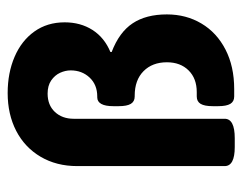

<svg xmlns="http://www.w3.org/2000/svg" viewBox="-88 -568 656 521"><g transform="rotate(-90 240.5 -307.0)"><path d="M50.8 -25.9V-425.8Q50.8 -482.4 76.2 -525.4Q101.6 -568.4 146.5 -591.6Q191.4 -614.7 249 -614.7Q303.7 -614.7 347.4 -595.9Q391.1 -577.1 416 -542.2Q440.9 -507.3 440.9 -460Q440.9 -417 420.2 -384.5Q399.4 -352.1 360.4 -335.9V-332.5Q414.1 -312 438.2 -275.6Q462.4 -239.3 462.4 -182.6Q462.4 -130.4 437.7 -88.9Q413.1 -47.4 367.2 -23.7Q321.3 0 259.8 0H239.7Q226.1 0 219.7 -10.5Q213.4 -21 213.4 -43.5V-58.1Q213.4 -80.6 219.7 -91.1Q226.1 -101.6 239.7 -101.6H251.5Q288.6 -101.6 310.5 -123.8Q332.5 -146 332.5 -182.6Q332.5 -222.2 308.3 -246.1Q284.2 -270 241.7 -270H239.7Q226.1 -270 219.7 -280.5Q213.4 -291 213.4 -313.5V-328.1Q213.4 -349.6 219.5 -360.6Q225.6 -371.6 237.3 -371.6H239.7Q271.5 -371.6 291 -392.3Q310.5 -413.1 310.5 -443.8Q310.5 -458 304 -472.4Q297.4 -486.8 283.2 -496.6Q269 -506.3 247.6 -506.3Q216.3 -506.3 197.8 -486.6Q179.2 -466.8 179.2 -435.5V-25.9Q179.2 1.5 126.5 1.5H102.5Q50.8 1.5 50.8 -25.9Z"/></g></svg>

Font: Jaldi
Style: Bold
Weight: 400
Designer: Pablo Cosgaya and Nicolas Silva
Foundry: Omnibus-Type
Version: Version 1.007